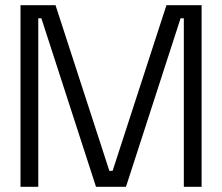

<svg xmlns="http://www.w3.org/2000/svg" viewBox="-20 -720 856 740"><path d="M59 0H127.5V-649.5H139.5L350 0H465.5L676 -649.5H688.5V0H757V-700H621.5L414 -61.5H401.5L194 -700H59Z"/></svg>

Font: MCL Standard Light
Style: Regular
Weight: 300
Designer: Květoslav Bartoš
Foundry: Florian Karsten
Version: Version 1.001;Glyphs 3.2.3 (3260)